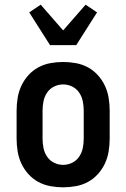

<svg xmlns="http://www.w3.org/2000/svg" viewBox="-20 -793 540 821"><path d="M250 8Q223 8 195.5 3Q168 -2 144 -15Q120 -28 101.5 -48.5Q83 -69 71.5 -93.5Q60 -118 55.5 -145.5Q51 -173 51 -200V-320Q51 -347 55.5 -374.5Q60 -402 71.5 -426.5Q83 -451 101.5 -471.5Q120 -492 144 -505Q168 -518 195.5 -523Q223 -528 250 -528Q277 -528 304.5 -523Q332 -518 356 -505Q380 -492 398.5 -471.5Q417 -451 428.5 -426.5Q440 -402 444.5 -374.5Q449 -347 449 -320V-200Q449 -173 444.5 -145.5Q440 -118 428.5 -93.5Q417 -69 398.5 -48.5Q380 -28 356 -15Q332 -2 304.5 3Q277 8 250 8ZM250 -88Q270 -88 288.5 -97Q307 -106 318.5 -123Q330 -140 334 -160Q338 -180 338 -200V-320Q338 -340 334 -360Q330 -380 318.5 -397Q307 -414 288.5 -423Q270 -432 250 -432Q230 -432 211.5 -423Q193 -414 181.5 -397Q170 -380 166 -360Q162 -340 162 -320V-200Q162 -180 166 -160Q170 -140 181.5 -123Q193 -106 211.5 -97Q230 -88 250 -88ZM194 -600 105 -740 154 -773 250 -663 346 -773 395 -740 306 -600Z"/></svg>

Font: Iosevka Algr
Style: Bold
Weight: 700
Monospace: yes
Designer: Belleve Invis
Foundry: Belleve Invis
Version: Version 26.0.2; ttfautohint (v1.8.3)